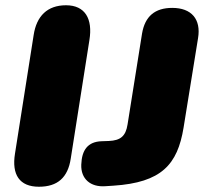

<svg xmlns="http://www.w3.org/2000/svg" viewBox="-20 -700 780 730"><path d="M128 10C199 10 238 -25 249 -97L320 -548C333 -628 304 -680 231 -680C160 -680 119 -639 108 -567L37 -116C24 -36 54 10 128 10ZM380 8 411 6C594 -6 655 -74 678 -215L733 -555C745 -627 708 -670 635 -670C569 -670 531 -638 520 -572L465 -227C458 -182 438 -166 394 -164L366 -163C314 -161 291 -130 289 -74C287 -20 324 12 380 8Z"/></svg>

Font: SN Pro Black
Style: Italic
Weight: 900
Italic angle: -9°
Designer: Tobias Whetton
Foundry: Supernotes
Version: Version 1.001;Glyphs 3.2 (3249)